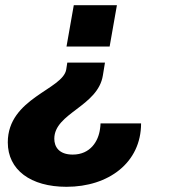

<svg xmlns="http://www.w3.org/2000/svg" viewBox="-20 -547 652 739"><path d="M236 -368H402L430 -527H264ZM236 172C398 172 523 79 523 -72H367C367 -65 366 -59 365 -51C359 -4 328 48 260 48C206 48 189 17 189 -13C189 -112 357 -137 376 -257L384 -306H239L235 -280C223 -202 10 -170 10 1C10 107 98 172 236 172Z"/></svg>

Font: Archivo ExtraBold
Style: Italic
Weight: 800
Italic angle: -10°
Designer: Hector Gatti
Foundry: Omnibus-Type
Version: Version 2.001